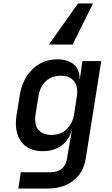

<svg xmlns="http://www.w3.org/2000/svg" viewBox="-20 -900 640 1100"><path d="M85 180 99 87H268Q351 87 364 8L373 -47L391 -149H389Q374 -95 330.5 -64.5Q287 -34 226 -34Q141 -34 100.5 -90Q60 -146 75 -242L93 -353Q108 -448 166.5 -504Q225 -560 309 -560Q371 -560 404.5 -529.5Q438 -499 436 -445H437L452 -550H560L471 10Q458 89 400.5 134.5Q343 180 254 180ZM275 -127Q326 -127 360.5 -158.5Q395 -190 405 -247L420 -347Q429 -403 404.5 -434.5Q380 -466 329 -466Q276 -466 242.5 -435Q209 -404 200 -347L184 -247Q175 -189 199 -158Q223 -127 275 -127ZM513 -880 396 -645H260L427 -880Z"/></svg>

Font: NKDuy Mono SemiBold
Style: Italic
Weight: 600
Italic angle: -9°
Monospace: yes
Designer: NKDuy
Foundry: NKDuy
Version: Version 2.251; ttfautohint (v1.8.4.7-5d5b)